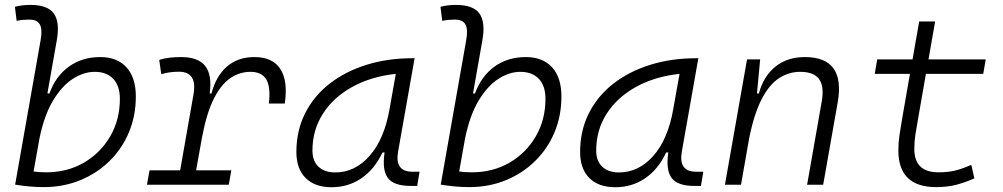

<svg xmlns="http://www.w3.org/2000/svg" viewBox="-20 -763 4142 793"><path d="M160.2 9.8Q130.9 9.8 101.6 7.1Q72.3 4.4 42.5 -0.5L147.5 -595.7Q155.8 -640.1 145 -661.1Q134.3 -682.1 100.1 -682.1Q87.4 -682.1 74.5 -680.9Q61.5 -679.7 48.8 -676.8L41.5 -734.9Q57.6 -739.3 73.7 -741Q89.8 -742.7 106 -742.7Q176.8 -742.7 202.4 -707Q228 -671.4 214.4 -595.7L175.8 -377H184.1Q210.4 -449.2 265.1 -488.3Q319.8 -527.3 394 -527.3Q463.9 -527.3 502.4 -484.9Q541 -442.4 541 -364.7Q541 -284.7 512.5 -216.6Q483.9 -148.4 432.1 -97.7Q380.4 -46.9 311 -18.6Q241.7 9.8 160.2 9.8ZM142.6 -189 118.7 -54.7Q142.1 -51.3 170.9 -51.3Q257.8 -51.3 326.4 -91.1Q395 -130.9 435.1 -199.7Q475.1 -268.6 475.1 -355Q475.1 -408.2 447.8 -437.3Q420.4 -466.3 371.1 -466.3Q326.2 -466.3 281 -437.5Q235.8 -408.7 199 -347.4Q162.1 -286.1 142.6 -189Z M586.9 0 597.7 -59.6H724.1L779.3 -373.5Q795.4 -466.8 718.8 -466.8Q700.2 -466.8 682.1 -464.4Q664.1 -461.9 646 -456.5L637.7 -515.6Q658.7 -522.5 681.4 -524.9Q704.1 -527.3 728 -527.3Q798.8 -527.3 827.6 -490.5Q856.4 -453.6 846.2 -377H853.5Q872.1 -448.7 917.2 -488Q962.4 -527.3 1030.3 -527.3Q1106 -527.3 1137.9 -478Q1169.9 -428.7 1156.2 -335.4H1090.3Q1098.6 -401.9 1080.3 -434.1Q1062 -466.3 1014.2 -466.3Q970.2 -466.3 931.9 -440.7Q893.6 -415 863.5 -356Q833.5 -296.9 814.5 -196.3L790 -59.6H935.5L924.8 0Z M1349.6 10.3Q1280.3 10.3 1242.2 -27.8Q1204.1 -65.9 1204.1 -135.3Q1204.1 -223.1 1240 -294.7Q1275.9 -366.2 1340.8 -417Q1405.8 -467.8 1493.2 -495.1Q1580.6 -522.5 1683.1 -522.5H1692.4L1624 -135.7Q1609.9 -53.7 1683.6 -53.7H1712.9L1703.1 4.9H1676.3Q1606.9 4.9 1582.3 -27.6Q1557.6 -60.1 1568.4 -133.3H1559.6Q1527.3 -64 1472.9 -26.9Q1418.5 10.3 1349.6 10.3ZM1364.7 -50.8Q1445.8 -50.8 1506.3 -119.1Q1566.9 -187.5 1588.9 -312.5L1614.7 -458Q1511.7 -446.8 1434.1 -403.6Q1356.4 -360.4 1313.5 -293Q1270.5 -225.6 1270.5 -141.1Q1270.5 -98.1 1295.4 -74.5Q1320.3 -50.8 1364.7 -50.8Z M1918 9.8Q1888.7 9.8 1859.4 7.1Q1830.1 4.4 1800.3 -0.5L1905.3 -595.7Q1913.6 -640.1 1902.8 -661.1Q1892.1 -682.1 1857.9 -682.1Q1845.2 -682.1 1832.3 -680.9Q1819.3 -679.7 1806.6 -676.8L1799.3 -734.9Q1815.4 -739.3 1831.5 -741Q1847.7 -742.7 1863.8 -742.7Q1934.6 -742.7 1960.2 -707Q1985.8 -671.4 1972.2 -595.7L1933.6 -377H1941.9Q1968.3 -449.2 2022.9 -488.3Q2077.6 -527.3 2151.9 -527.3Q2221.7 -527.3 2260.3 -484.9Q2298.8 -442.4 2298.8 -364.7Q2298.8 -284.7 2270.3 -216.6Q2241.7 -148.4 2189.9 -97.7Q2138.2 -46.9 2068.8 -18.6Q1999.5 9.8 1918 9.8ZM1900.4 -189 1876.5 -54.7Q1899.9 -51.3 1928.7 -51.3Q2015.6 -51.3 2084.2 -91.1Q2152.8 -130.9 2192.9 -199.7Q2232.9 -268.6 2232.9 -355Q2232.9 -408.2 2205.6 -437.3Q2178.2 -466.3 2128.9 -466.3Q2084 -466.3 2038.8 -437.5Q1993.7 -408.7 1956.8 -347.4Q1919.9 -286.1 1900.4 -189Z M2521.5 10.3Q2452.1 10.3 2414.1 -27.8Q2376 -65.9 2376 -135.3Q2376 -223.1 2411.9 -294.7Q2447.8 -366.2 2512.7 -417Q2577.6 -467.8 2665 -495.1Q2752.4 -522.5 2855 -522.5H2864.3L2795.9 -135.7Q2781.7 -53.7 2855.5 -53.7H2884.8L2875 4.9H2848.1Q2778.8 4.9 2754.2 -27.6Q2729.5 -60.1 2740.2 -133.3H2731.4Q2699.2 -64 2644.8 -26.9Q2590.3 10.3 2521.5 10.3ZM2536.6 -50.8Q2617.7 -50.8 2678.2 -119.1Q2738.8 -187.5 2760.7 -312.5L2786.6 -458Q2683.6 -446.8 2606 -403.6Q2528.3 -360.4 2485.4 -293Q2442.4 -225.6 2442.4 -141.1Q2442.4 -98.1 2467.3 -74.5Q2492.2 -50.8 2536.6 -50.8Z M2974.1 0 3065.4 -517.6H3119.6L3106.4 -377H3114.3Q3133.8 -448.7 3182.9 -488Q3231.9 -527.3 3304.2 -527.3Q3472.7 -527.3 3439.9 -340.3L3379.9 0H3313.5L3374 -344.2Q3384.8 -405.3 3363.3 -435.8Q3341.8 -466.3 3284.7 -466.3Q3238.3 -466.3 3198 -440.4Q3157.7 -414.6 3126.2 -354.2Q3094.7 -293.9 3074.2 -191.9L3040.5 0Z M3846.7 9.8Q3690.4 9.8 3690.4 -141.6Q3690.4 -173.3 3694.8 -203.6Q3699.2 -233.9 3708.5 -287.1L3738.3 -458H3592.8L3603 -517.6H3749L3776.4 -674.3H3842.3L3814.9 -517.6H4051.3L4041 -458H3804.2L3774.4 -287.1Q3765.1 -234.9 3760.7 -206.5Q3756.3 -178.2 3756.3 -147.9Q3756.3 -51.3 3856 -51.3Q3894 -51.3 3923.1 -58.1Q3952.1 -64.9 3991.7 -82L4004.4 -26.4Q3970.7 -11.2 3933.1 -0.7Q3895.5 9.8 3846.7 9.8Z"/></svg>

Font: Cascadia Code PL Light
Style: Italic
Weight: 300
Italic angle: -10°
Monospace: yes
Designer: Aaron Bell
Foundry: Saja Typeworks
Version: Version 2404.023; ttfautohint (v1.8.4)